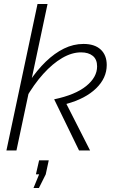

<svg xmlns="http://www.w3.org/2000/svg" viewBox="-20 -750 570 957"><path d="M250 -255Q355 -277 409.5 -321Q464 -365 464 -419Q464 -454 442.5 -471.5Q421 -489 384 -489Q338 -489 290 -461Q242 -433 195.5 -381.5Q149 -330 107 -257L126 -343Q165 -401 208.5 -443Q252 -485 299 -508Q346 -531 396 -531Q452 -531 482 -503Q512 -475 512 -426Q512 -361 459 -309.5Q406 -258 311 -232L429 0H374ZM167 -730H217L62 0H12ZM147 187 175 119H159L175 49H223L208 119L174 187Z"/></svg>

Font: Raleway Thin Light
Style: Italic
Weight: 300
Italic angle: -12°
Version: Version 4.026